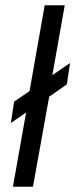

<svg xmlns="http://www.w3.org/2000/svg" viewBox="-20 -708 286 728"><path d="M105 0H29L79 -281.5L21 -241.5L33.5 -322.5L92 -362.5L149.5 -688H225.5L178.5 -423L245.5 -469L233.5 -388L166.5 -341.5Z"/></svg>

Font: Lucymar Sans
Style: Italic
Weight: 400
Italic angle: -10°
Foundry: The League of Moveable Type (original font) / Main changes by Cristiano Sobral with portions from Mirco Monsees
Version: Version 2.00;August 30, 2020;FontCreator 13.0.0.2681 64-bit